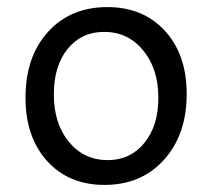

<svg xmlns="http://www.w3.org/2000/svg" viewBox="-20 -512 599 542"><path d="M275 10Q174 10 113 -57.5Q52 -125 52 -236Q52 -352 115.5 -422Q179 -492 283 -492Q384 -492 445.5 -425Q507 -358 507 -247Q507 -132 443 -61Q379 10 275 10ZM284 -60Q348 -60 387.5 -108.5Q427 -157 427 -236Q427 -318 384 -370Q341 -422 274 -422Q210 -422 171 -374Q132 -326 132 -246Q132 -163 174.5 -111.5Q217 -60 284 -60Z"/></svg>

Font: Cantarell
Style: Regular
Weight: 400
Designer: Dave Crossland, Nikolaus Waxweiler, Florian Fecher, Jacques Le Bailly, Eben Sorkin, Alexei Vanyashin, Alexios Zavras, Em
Version: Version 0.303